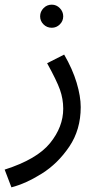

<svg xmlns="http://www.w3.org/2000/svg" viewBox="-45 -573 432 823"><path d="M-25 154Q113 110 169.5 40.5Q226 -29 226 -107Q226 -149 212 -188.5Q198 -228 157 -302L230 -339Q266 -277 283.5 -218.5Q301 -160 301 -114Q301 -17 252 55.5Q203 128 134.5 171Q66 214 4 230ZM127 -503Q127 -523 141.5 -538Q156 -553 177 -553Q197 -553 211.5 -538Q226 -523 226 -503Q226 -483 211.5 -468.5Q197 -454 177 -454Q156 -454 141.5 -468.5Q127 -483 127 -503Z"/></svg>

Font: Noto Sans Arabic
Style: Regular
Weight: 400
Designer: Nadine Chahine
Foundry: Monotype Imaging Inc.
Version: Version 1.001